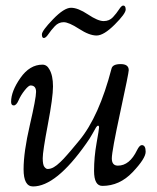

<svg xmlns="http://www.w3.org/2000/svg" viewBox="-20 -661 565 692"><path d="M424 -641Q433 -641 433 -626.5Q433 -612 393.5 -572.5Q354 -533 328 -533Q302 -533 265 -557Q228 -581 209.5 -581Q191 -581 177.5 -566.5Q164 -552 154.5 -538Q145 -524 138 -524Q131 -524 131 -537Q131 -550 171 -591.5Q211 -633 236 -633Q261 -633 297 -609Q333 -585 353.5 -585Q374 -585 387 -599Q400 -613 409 -627Q418 -641 424 -641ZM20 -294Q20 -332 53.5 -380Q87 -428 133 -428Q149 -428 158 -411Q171 -389 171 -349.5Q171 -310 152.5 -212.5Q134 -115 134 -91Q134 -67 140 -59.5Q146 -52 151.5 -52Q157 -52 162.5 -53.5Q168 -55 174 -58.5Q180 -62 185 -66Q190 -70 197.5 -77Q205 -84 209.5 -89Q214 -94 222.5 -103.5Q231 -113 236 -119Q251 -137 266 -155Q337 -241 382 -414Q386 -430 415 -430Q444 -430 444 -408Q444 -398 413.5 -257Q383 -116 383 -90Q383 -64 405 -64Q447 -64 474 -120Q483 -138 491 -138Q505 -138 505 -114Q505 -90 458 -40.5Q411 9 349 9Q319 9 319 -45Q319 -95 328 -145Q337 -195 337 -201.5Q337 -208 333.5 -208Q330 -208 326 -201.5Q322 -195 313 -178.5Q304 -162 291 -144Q182 11 99 11Q65 11 65 -51Q65 -113 87.5 -210Q110 -307 110 -330Q110 -353 90 -353Q83 -353 69 -335.5Q55 -318 47 -299.5Q39 -281 29.5 -281Q20 -281 20 -294Z"/></svg>

Font: Sorts Mill Goudy
Style: Italic
Weight: 400
Italic angle: -7.40001°
Version: Version 003.101